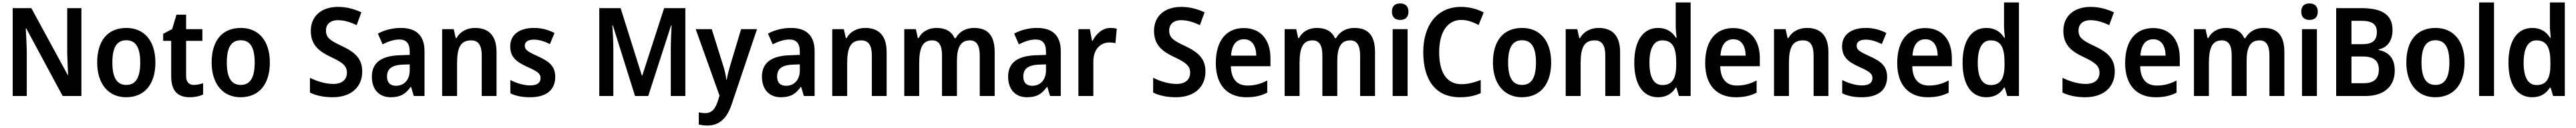

<svg xmlns="http://www.w3.org/2000/svg" viewBox="-20 -780 20889 1040"><path d="M640 0V-714H525V-351C526 -295 530 -228 532 -171H529L234 -714H83V0H197V-364C196 -423 192 -487 189 -549H193L488 0Z M1240 -272C1240 -453 1145 -553 1005 -553C852 -553 768 -448 768 -272C768 -99 859 10 1002 10C1156 10 1240 -100 1240 -272ZM891 -272C891 -391 925 -453 1004 -453C1083 -453 1117 -391 1117 -272C1117 -153 1083 -90 1004 -90C925 -90 891 -154 891 -272Z M1551 -90C1512 -90 1489 -114 1489 -163V-448H1621V-543H1489V-661H1411L1376 -544L1303 -505V-448H1368V-160C1368 -34 1428 10 1518 10C1561 10 1600 1 1627 -12V-104C1603 -96 1577 -90 1551 -90Z M2168 -272C2168 -453 2073 -553 1933 -553C1780 -553 1696 -448 1696 -272C1696 -99 1787 10 1930 10C2084 10 2168 -100 2168 -272ZM1819 -272C1819 -391 1853 -453 1932 -453C2011 -453 2045 -391 2045 -272C2045 -153 2011 -90 1932 -90C1853 -90 1819 -154 1819 -272Z M2917 -199C2917 -304 2858 -356 2752 -406C2658 -450 2623 -473 2623 -532C2623 -582 2657 -616 2720 -616C2770 -616 2818 -601 2872 -576L2910 -680C2851 -707 2790 -724 2721 -724C2586 -724 2500 -649 2500 -529C2500 -409 2575 -359 2661 -318C2753 -275 2793 -247 2793 -190C2793 -136 2757 -98 2682 -98C2618 -98 2549 -120 2493 -148V-28C2545 -2 2608 10 2678 10C2826 10 2917 -72 2917 -199Z M3230 -553C3160 -553 3095 -535 3044 -507L3082 -420C3128 -443 3173 -459 3218 -459C3272 -459 3302 -430 3302 -361V-334L3219 -331C3070 -326 2995 -269 2995 -157C2995 -53 3054 10 3148 10C3227 10 3268 -16 3310 -74H3313L3335 0H3422V-364C3422 -490 3356 -553 3230 -553ZM3245 -255 3302 -257V-209C3302 -128 3254 -83 3190 -83C3147 -83 3118 -106 3118 -158C3118 -217 3152 -251 3245 -255Z M3832 -553C3770 -553 3712 -526 3682 -471H3675L3659 -543H3565V0H3686V-266C3686 -391 3713 -452 3800 -452C3860 -452 3886 -410 3886 -330V0H4006V-357C4006 -491 3942 -553 3832 -553Z M4482 -156C4482 -245 4428 -283 4343 -322C4256 -361 4235 -376 4235 -409C4235 -440 4261 -458 4309 -458C4353 -458 4396 -443 4439 -422L4476 -512C4423 -539 4370 -553 4309 -553C4193 -553 4117 -499 4117 -404C4117 -317 4165 -278 4255 -237C4346 -197 4363 -178 4363 -145C4363 -109 4337 -86 4278 -86C4225 -86 4163 -106 4118 -130V-22C4163 0 4212 10 4278 10C4409 10 4482 -48 4482 -156Z M5129 0H5236L5421 -573H5425C5423 -523 5419 -442 5419 -386V0H5537V-714H5365L5188 -167H5184L5012 -714H4839V0H4953V-382C4953 -441 4949 -524 4945 -574H4949Z M5621 -543 5814 -3 5800 42C5779 105 5752 139 5698 139C5679 139 5660 136 5646 133V232C5665 236 5687 240 5715 240C5811 240 5874 183 5912 69L6118 -543H5989L5900 -246C5888 -205 5878 -166 5873 -133H5869C5865 -170 5856 -208 5844 -246L5751 -543Z M6393 -553C6323 -553 6258 -535 6207 -507L6245 -420C6291 -443 6336 -459 6381 -459C6435 -459 6465 -430 6465 -361V-334L6382 -331C6233 -326 6158 -269 6158 -157C6158 -53 6217 10 6311 10C6390 10 6431 -16 6473 -74H6476L6498 0H6585V-364C6585 -490 6519 -553 6393 -553ZM6408 -255 6465 -257V-209C6465 -128 6417 -83 6353 -83C6310 -83 6281 -106 6281 -158C6281 -217 6315 -251 6408 -255Z M6995 -553C6933 -553 6875 -526 6845 -471H6838L6822 -543H6728V0H6849V-266C6849 -391 6876 -452 6963 -452C7023 -452 7049 -410 7049 -330V0H7169V-357C7169 -491 7105 -553 6995 -553Z M7878 -553C7815 -553 7760 -526 7729 -470H7720C7697 -523 7648 -553 7574 -553C7512 -553 7457 -526 7429 -471H7422L7406 -543H7312V0H7433V-266C7433 -385 7457 -452 7538 -452C7593 -452 7618 -412 7618 -330V0H7739V-283C7739 -393 7767 -452 7844 -452C7898 -452 7924 -412 7924 -329V0H8045V-356C8045 -492 7989 -553 7878 -553Z M8389 -553C8319 -553 8254 -535 8203 -507L8241 -420C8287 -443 8332 -459 8377 -459C8431 -459 8461 -430 8461 -361V-334L8378 -331C8229 -326 8154 -269 8154 -157C8154 -53 8213 10 8307 10C8386 10 8427 -16 8469 -74H8472L8494 0H8581V-364C8581 -490 8515 -553 8389 -553ZM8404 -255 8461 -257V-209C8461 -128 8413 -83 8349 -83C8306 -83 8277 -106 8277 -158C8277 -217 8311 -251 8404 -255Z M8984 -553C8919 -553 8869 -506 8840 -450H8834L8817 -543H8724V0H8845V-280C8845 -381 8904 -435 8976 -435C8992 -435 9011 -433 9024 -429L9035 -547C9020 -551 9000 -553 8984 -553Z M9754 -199C9754 -304 9695 -356 9589 -406C9495 -450 9460 -473 9460 -532C9460 -582 9494 -616 9557 -616C9607 -616 9655 -601 9709 -576L9747 -680C9688 -707 9627 -724 9558 -724C9423 -724 9337 -649 9337 -529C9337 -409 9412 -359 9498 -318C9590 -275 9630 -247 9630 -190C9630 -136 9594 -98 9519 -98C9455 -98 9386 -120 9330 -148V-28C9382 -2 9445 10 9515 10C9663 10 9754 -72 9754 -199Z M10065 -552C9925 -552 9838 -452 9838 -267C9838 -89 9931 10 10085 10C10155 10 10205 -2 10255 -27V-126C10201 -98 10154 -85 10094 -85C10009 -85 9962 -140 9960 -242H10281V-307C10281 -458 10201 -552 10065 -552ZM10066 -461C10133 -461 10165 -406 10166 -328H9962C9967 -418 10006 -461 10066 -461Z M10962 -553C10899 -553 10844 -526 10813 -470H10804C10781 -523 10732 -553 10658 -553C10596 -553 10541 -526 10513 -471H10506L10490 -543H10396V0H10517V-266C10517 -385 10541 -452 10622 -452C10677 -452 10702 -412 10702 -330V0H10823V-283C10823 -393 10851 -452 10928 -452C10982 -452 11008 -412 11008 -329V0H11129V-356C11129 -492 11073 -553 10962 -553Z M11333 -752C11293 -752 11266 -733 11266 -685C11266 -638 11294 -618 11333 -618C11372 -618 11400 -638 11400 -685C11400 -732 11372 -752 11333 -752ZM11393 -543H11272V0H11393Z M11828 -618C11879 -618 11926 -600 11969 -577L12010 -679C11955 -708 11891 -724 11826 -724C11628 -724 11520 -570 11520 -357C11520 -131 11619 10 11816 10C11883 10 11934 0 11986 -23V-130C11933 -110 11884 -96 11830 -96C11709 -96 11649 -192 11649 -356C11649 -512 11712 -618 11828 -618Z M12557 -272C12557 -453 12462 -553 12322 -553C12169 -553 12085 -448 12085 -272C12085 -99 12176 10 12319 10C12473 10 12557 -100 12557 -272ZM12208 -272C12208 -391 12242 -453 12321 -453C12400 -453 12434 -391 12434 -272C12434 -153 12400 -90 12321 -90C12242 -90 12208 -154 12208 -272Z M12942 -553C12880 -553 12822 -526 12792 -471H12785L12769 -543H12675V0H12796V-266C12796 -391 12823 -452 12910 -452C12970 -452 12996 -410 12996 -330V0H13116V-357C13116 -491 13052 -553 12942 -553Z M13423 10C13494 10 13537 -21 13567 -68H13573L13593 0H13688V-760H13567V-566C13567 -537 13572 -499 13574 -473H13569C13539 -521 13493 -553 13424 -553C13306 -553 13231 -454 13231 -271C13231 -88 13305 10 13423 10ZM13459 -89C13390 -89 13354 -151 13354 -270C13354 -386 13389 -452 13458 -452C13543 -452 13571 -391 13571 -274V-253C13571 -142 13539 -89 13459 -89Z M14033 -552C13893 -552 13806 -452 13806 -267C13806 -89 13899 10 14053 10C14123 10 14173 -2 14223 -27V-126C14169 -98 14122 -85 14062 -85C13977 -85 13930 -140 13928 -242H14249V-307C14249 -458 14169 -552 14033 -552ZM14034 -461C14101 -461 14133 -406 14134 -328H13930C13935 -418 13974 -461 14034 -461Z M14631 -553C14569 -553 14511 -526 14481 -471H14474L14458 -543H14364V0H14485V-266C14485 -391 14512 -452 14599 -452C14659 -452 14685 -410 14685 -330V0H14805V-357C14805 -491 14741 -553 14631 -553Z M15281 -156C15281 -245 15227 -283 15142 -322C15055 -361 15034 -376 15034 -409C15034 -440 15060 -458 15108 -458C15152 -458 15195 -443 15238 -422L15275 -512C15222 -539 15169 -553 15108 -553C14992 -553 14916 -499 14916 -404C14916 -317 14964 -278 15054 -237C15145 -197 15162 -178 15162 -145C15162 -109 15136 -86 15077 -86C15024 -86 14962 -106 14917 -130V-22C14962 0 15011 10 15077 10C15208 10 15281 -48 15281 -156Z M15590 -552C15450 -552 15363 -452 15363 -267C15363 -89 15456 10 15610 10C15680 10 15730 -2 15780 -27V-126C15726 -98 15679 -85 15619 -85C15534 -85 15487 -140 15485 -242H15806V-307C15806 -458 15726 -552 15590 -552ZM15591 -461C15658 -461 15690 -406 15691 -328H15487C15492 -418 15531 -461 15591 -461Z M16085 10C16156 10 16199 -21 16229 -68H16235L16255 0H16350V-760H16229V-566C16229 -537 16234 -499 16236 -473H16231C16201 -521 16155 -553 16086 -553C15968 -553 15893 -454 15893 -271C15893 -88 15967 10 16085 10ZM16121 -89C16052 -89 16016 -151 16016 -270C16016 -386 16051 -452 16120 -452C16205 -452 16233 -391 16233 -274V-253C16233 -142 16201 -89 16121 -89Z M17127 -199C17127 -304 17068 -356 16962 -406C16868 -450 16833 -473 16833 -532C16833 -582 16867 -616 16930 -616C16980 -616 17028 -601 17082 -576L17120 -680C17061 -707 17000 -724 16931 -724C16796 -724 16710 -649 16710 -529C16710 -409 16785 -359 16871 -318C16963 -275 17003 -247 17003 -190C17003 -136 16967 -98 16892 -98C16828 -98 16759 -120 16703 -148V-28C16755 -2 16818 10 16888 10C17036 10 17127 -72 17127 -199Z M17438 -552C17298 -552 17211 -452 17211 -267C17211 -89 17304 10 17458 10C17528 10 17578 -2 17628 -27V-126C17574 -98 17527 -85 17467 -85C17382 -85 17335 -140 17333 -242H17654V-307C17654 -458 17574 -552 17438 -552ZM17439 -461C17506 -461 17538 -406 17539 -328H17335C17340 -418 17379 -461 17439 -461Z M18335 -553C18272 -553 18217 -526 18186 -470H18177C18154 -523 18105 -553 18031 -553C17969 -553 17914 -526 17886 -471H17879L17863 -543H17769V0H17890V-266C17890 -385 17914 -452 17995 -452C18050 -452 18075 -412 18075 -330V0H18196V-283C18196 -393 18224 -452 18301 -452C18355 -452 18381 -412 18381 -329V0H18502V-356C18502 -492 18446 -553 18335 -553Z M18706 -752C18666 -752 18639 -733 18639 -685C18639 -638 18667 -618 18706 -618C18745 -618 18773 -638 18773 -685C18773 -732 18745 -752 18706 -752ZM18766 -543H18645V0H18766Z M19123 -714H18922V0H19161C19308 0 19397 -77 19397 -206C19397 -311 19345 -357 19267 -374V-379C19339 -393 19379 -452 19379 -536C19379 -663 19292 -714 19123 -714ZM19134 -421H19046V-611H19127C19213 -611 19252 -583 19252 -521C19252 -455 19221 -421 19134 -421ZM19046 -321H19140C19232 -321 19268 -281 19268 -216C19268 -146 19234 -104 19146 -104H19046Z M19963 -272C19963 -453 19868 -553 19728 -553C19575 -553 19491 -448 19491 -272C19491 -99 19582 10 19725 10C19879 10 19963 -100 19963 -272ZM19614 -272C19614 -391 19648 -453 19727 -453C19806 -453 19840 -391 19840 -272C19840 -153 19806 -90 19727 -90C19648 -90 19614 -154 19614 -272Z M20202 0V-760H20081V0Z M20511 10C20582 10 20625 -21 20655 -68H20661L20681 0H20776V-760H20655V-566C20655 -537 20660 -499 20662 -473H20657C20627 -521 20581 -553 20512 -553C20394 -553 20319 -454 20319 -271C20319 -88 20393 10 20511 10ZM20547 -89C20478 -89 20442 -151 20442 -270C20442 -386 20477 -452 20546 -452C20631 -452 20659 -391 20659 -274V-253C20659 -142 20627 -89 20547 -89Z"/></svg>

Font: Noto Sans Myanmar SemiCondensed SemiBold
Style: Regular
Weight: 600
Width: 4
Designer: Monotype Design Team
Foundry: Monotype Imaging Inc.
Version: Version 2.107